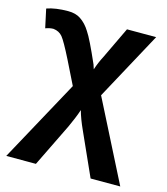

<svg xmlns="http://www.w3.org/2000/svg" viewBox="-111 -625 798 919"><g transform="rotate(15 288.0 -166.0)"><path d="M113.8 -539.1Q150.4 -539.1 174.8 -522.9Q203.6 -503.9 224.1 -470.2Q246.1 -438 295.9 -324.2L303.2 -301.8Q315.4 -338.9 332 -370.1L407.2 -527.8H551.8L369.1 -190.9L570.8 207H423.8L329.1 -3.9Q304.7 -57.1 293.9 -97.2Q286.6 -74.7 276.9 -51.8Q261.7 -15.6 256.8 -5.9L152.8 207H5.9L227.1 -198.2L168.9 -315.9Q128.9 -395.5 112.1 -415.8Q95.2 -436 66.9 -439Q48.8 -439 27.8 -431.2L7.8 -523.9Q50.8 -539.1 113.8 -539.1Z"/></g></svg>

Font: Libra Sans Modern
Style: Bold
Weight: 700
Foundry: Stefan Peev, Context Ltd
Version: Version 1.000